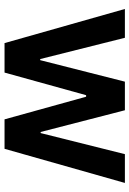

<svg xmlns="http://www.w3.org/2000/svg" viewBox="118 -688 570 846"><g transform="rotate(90 403.0 -265.0)"><path d="M19.5 -530.3H146.5L240.2 -157.2H245.1L339.8 -530.3H465.8L561.5 -159.2H566.4L659.2 -530.3H786.1L635.7 0H505.9L406.2 -359.4H399.4L299.8 0H169.9Z"/></g></svg>

Font: Pretendard SemiBold
Style: Regular
Weight: 600
Designer: Base glyphs from Inter by Rasmus Andersson; Hangeul glyphs from Noto Sans CJK(Source Han Sans) by Jang Soo-young and Kan
Foundry: Kil Hyung-jin
Version: Version 1.309